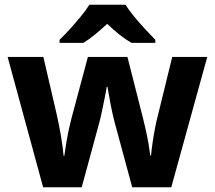

<svg xmlns="http://www.w3.org/2000/svg" viewBox="-20 -786 902 806"><path d="M463 -266Q456 -292 449.5 -322.5Q443 -353 438.5 -380Q434 -407 431 -422H428Q426 -407 420.5 -380Q415 -353 408.5 -321Q402 -289 394 -261L323 0H161L12 -547H162L218 -306Q227 -267 235.5 -217.5Q244 -168 247 -132H250Q253 -155 258.5 -187.5Q264 -220 270.5 -249.5Q277 -279 281 -293L349 -547H515L580 -291Q585 -271 591.5 -242.5Q598 -214 603 -185Q608 -156 611 -133H614Q616 -156 620.5 -187Q625 -218 631 -249.5Q637 -281 644 -306L703 -547H850L699 0H535ZM507 -766Q521 -743 544 -715.5Q567 -688 590.5 -662.5Q614 -637 632 -619V-606H532Q506 -621 481 -641Q456 -661 430 -686Q403 -661 380 -642Q357 -623 330 -606H230V-619Q249 -637 272.5 -663Q296 -689 318.5 -716Q341 -743 355 -766Z"/></svg>

Font: Noto Sans Thai Looped
Style: Bold
Weight: 700
Designer: Sasikarn Vongin, Ben Mitchell
Foundry: The Fontpad Ltd
Version: Version 1.001; ttfautohint (v1.8.4.7-5d5b)